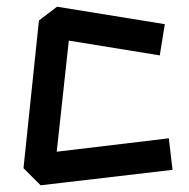

<svg xmlns="http://www.w3.org/2000/svg" viewBox="-20 -566 564 572"><path d="M50 -65 96 -505 150 -546 471 -494 456 -401 185 -445 149 -114 483 -154 494 -60 101 -14Z"/></svg>

Font: ZCOOL KuaiLe
Style: Regular
Weight: 400
Designer: Lui Bingke
Foundry: ZCOOL
Version: Version 2.000